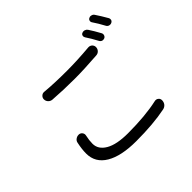

<svg xmlns="http://www.w3.org/2000/svg" viewBox="-188 -1090 1376 1376"><g transform="rotate(-45 500.0 -402.0)"><path d="M741.2 -755.9Q735.4 -765.6 738.3 -776.4Q741.2 -787.1 752 -791Q763.7 -795.9 775.9 -792Q788.1 -788.1 794.9 -778.3Q820.3 -740.2 846.7 -691.4Q852.5 -680.7 848.6 -668.9Q844.7 -657.2 834 -652.3Q822.3 -647.5 811 -651.4Q799.8 -655.3 793.9 -667Q767.6 -716.8 741.2 -755.9ZM852.5 -796.9Q846.7 -805.7 849.6 -816.4Q852.5 -827.1 862.3 -831.1Q869.1 -835 877 -835Q880.9 -835 886.7 -833Q898.4 -830.1 905.3 -819.3Q931.6 -780.3 959 -732.4Q962.9 -725.6 962.9 -718.8Q962.9 -714.8 961.9 -710Q958 -699.2 946.3 -694.3Q934.6 -689.5 922.9 -693.4Q911.1 -697.3 905.3 -709Q879.9 -756.8 852.5 -796.9ZM259.8 -604.5Q242.2 -606.4 230.5 -619.1Q218.8 -631.8 218.8 -649.4Q218.8 -665 231 -676.3Q243.2 -687.5 259.8 -685.5Q353.5 -676.8 481.4 -676.8Q585 -676.8 707 -687.5Q709 -687.5 710.9 -687.5Q724.6 -687.5 736.3 -677.7Q748 -666 748 -650.4Q748 -632.8 736.3 -620.1Q724.6 -607.4 707 -606.4Q573.2 -596.7 481.4 -596.7Q364.3 -596.7 259.8 -604.5ZM169.9 -258.8Q172.9 -275.4 187.5 -285.2Q200.2 -293.9 214.8 -293.9Q216.8 -293.9 219.7 -293.9Q235.4 -292 244.1 -279.3Q252.9 -266.6 249 -251Q240.2 -211.9 240.2 -177.7Q240.2 -120.1 299.8 -85.4Q359.4 -50.8 473.6 -50.8Q648.4 -50.8 771.5 -78.1Q788.1 -82 800.8 -72.3Q813.5 -62.5 813.5 -45.9Q813.5 -27.3 802.7 -12.7Q791 2 772.5 5.9Q648.4 31.2 475.6 31.2Q324.2 31.2 241.2 -18.1Q158.2 -67.4 158.2 -160.2Q158.2 -204.1 169.9 -258.8Z"/></g></svg>

Font: Gen Jyuu GothicX Regular
Style: Regular
Weight: 400
Designer: [Source Han Sans]
Ryoko NISHIZUKA  (kana & ideographs); Paul D. Hunt (Latin, Greek & Cyrillic); Wenlong ZHANG  (bopomofo
Version: Version 1.002.20150607